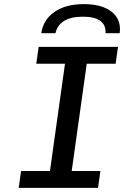

<svg xmlns="http://www.w3.org/2000/svg" viewBox="-20 -914 640 934"><path d="M71 0 82.5 -82H223L296.2 -604H156.5L168 -686H554L542.5 -604H402L328.8 -82H468.5L457 0ZM180.8 -752.5Q190.2 -818.2 245 -856.1Q299.8 -894 388.5 -894Q476.8 -894 523.9 -856.1Q571 -818.2 562.2 -752.5H493.2Q496 -791 468.6 -811.9Q441.2 -832.8 383 -832.8Q324.8 -832.8 291.5 -811.9Q258.2 -791 249.8 -752.5Z"/></svg>

Font: Chivo Mono Medium
Style: Italic
Weight: 500
Italic angle: -8.05°
Monospace: yes
Designer: Hector Gatti
Foundry: Omnibus-Type
Version: Version 1.008